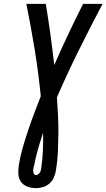

<svg xmlns="http://www.w3.org/2000/svg" viewBox="-20 -755 553 998"><path d="M167 223Q144 223 122.5 215Q101 207 89 190Q77 173 75.5 150Q74 127 78 103Q85 58 98 13Q111 -32 126 -77Q141 -122 158 -166.5Q175 -211 192 -255Q180 -377 160.5 -496.5Q141 -616 117 -735H218Q231 -656 242 -576.5Q253 -497 262 -417Q297 -497 334.5 -576.5Q372 -656 412 -735H513Q450 -615 389.5 -493.5Q329 -372 276 -249Q279 -202 281.5 -155Q284 -108 283.5 -61Q283 -14 281 33.5Q279 81 271 129Q268 148 260.5 166Q253 184 238.5 197.5Q224 211 205 217Q186 223 167 223ZM167 155Q172 155 177.5 151.5Q183 148 186.5 143Q190 138 191.5 132.5Q193 127 194 121Q201 74 203 27.5Q205 -19 204 -65Q190 -23 178 18.5Q166 60 158 102V103Q156 107 155.5 110.5Q155 114 154 117Q153 123 152.5 129Q152 135 153.5 140.5Q155 146 158 150.5Q161 155 167 155Z"/></svg>

Font: Iosevka Term Curly Semibold
Style: Italic
Weight: 600
Italic angle: -9°
Designer: Belleve Invis
Foundry: Belleve Invis
Version: Version 32.3.0